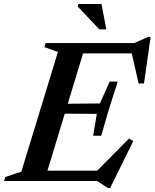

<svg xmlns="http://www.w3.org/2000/svg" viewBox="-47 -886 758 940"><path d="M236.5 -631.5 170.5 -655.5 176 -675H375L170 0H-27L-21 -19.5L57.5 -45.5ZM594.5 -640.5 620 -624.5H290.5L307 -675H610L679 -705.5H690.5L658 -477.5H631.5ZM480 34 428.5 0H100.5L117.5 -50.5H465L414 -35.5L584.5 -207.5L605.5 -195.5L492.5 34ZM448.5 -221.5H409L427 -328.5L205 -330L219.5 -377.5L442 -379.5L490 -486.5H529.5L487 -354ZM473.5 -742H439.5L334 -853.5L336.5 -866.5H450Z"/></svg>

Font: Newsreader 24pt SemiBold
Style: Italic
Weight: 600
Italic angle: -17°
Designer: Hugues Gentile
Foundry: Production Type
Version: Version 1.003